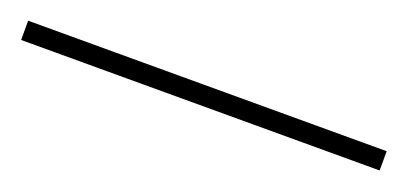

<svg xmlns="http://www.w3.org/2000/svg" viewBox="-19 -889 497 234"><g transform="rotate(20 229.5 -772.5)"><path d="M462 -760H-3V-785H462Z"/></g></svg>

Font: Noto Sans Gurmukhi UI SemiCondensed Thin
Style: Regular
Weight: 100
Width: 4
Designer: Jelle Bosma - Monotype Design Team
Foundry: Monotype Imaging Inc.
Version: Version 2.004; ttfautohint (v1.8.4.7-5d5b)